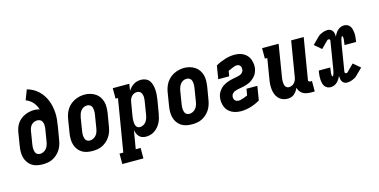

<svg xmlns="http://www.w3.org/2000/svg" viewBox="-87 -1196 3673 1863"><g transform="rotate(-15 1750.0 -265.0)"><path d="M205 8Q176 8 148 2Q120 -4 97 -19.5Q74 -35 58.5 -58Q43 -81 36 -108Q29 -135 29.5 -164.5Q30 -194 35 -223L56 -353Q60 -377 68 -399.5Q76 -422 90.5 -442.5Q105 -463 125 -478.5Q145 -494 167.5 -504Q190 -514 213.5 -518.5Q237 -523 260 -523Q274 -523 288 -521Q302 -519 314 -514Q308 -535 298 -553.5Q288 -572 274.5 -587.5Q261 -603 243 -615.5Q225 -628 205 -635L243 -735Q274 -727 302.5 -711.5Q331 -696 354 -674.5Q377 -653 395 -626.5Q413 -600 425 -570Q437 -540 443.5 -508Q450 -476 452 -442.5Q454 -409 450 -374.5Q446 -340 441 -307L419 -177Q415 -152 406.5 -127.5Q398 -103 383.5 -81Q369 -59 348.5 -41Q328 -23 304.5 -11.5Q281 0 255.5 4Q230 8 205 8ZM208 -97Q225 -97 242 -105.5Q259 -114 270.5 -128Q282 -142 288 -159Q294 -176 297 -194L317 -315Q319 -327 319.5 -338.5Q320 -350 319 -361.5Q318 -373 314 -383.5Q310 -394 303 -402Q296 -410 285 -414Q274 -418 262 -418Q247 -418 231.5 -412Q216 -406 204.5 -394Q193 -382 187 -367Q181 -352 178 -336L157 -206Q155 -194 154 -182Q153 -170 154 -158.5Q155 -147 158 -135.5Q161 -124 167.5 -115Q174 -106 185 -101.5Q196 -97 208 -97Z M705 8Q676 8 648 2Q620 -4 597 -19.5Q574 -35 558.5 -58Q543 -81 536 -108Q529 -135 529.5 -164.5Q530 -194 535 -223L556 -353Q560 -378 568.5 -402.5Q577 -427 591.5 -449.5Q606 -472 626.5 -489.5Q647 -507 671 -518.5Q695 -530 720 -535.5Q745 -541 771 -541Q800 -541 827.5 -533Q855 -525 878 -510Q901 -495 916.5 -472Q932 -449 939.5 -422Q947 -395 946 -365.5Q945 -336 941 -307L919 -177Q915 -152 906.5 -127.5Q898 -103 883.5 -81Q869 -59 848.5 -41Q828 -23 804.5 -11.5Q781 0 755.5 4Q730 8 705 8ZM708 -97Q725 -97 742 -105.5Q759 -114 770.5 -128Q782 -142 788 -159Q794 -176 797 -194L818 -324Q820 -336 821 -348Q822 -360 821 -372Q820 -384 817 -395.5Q814 -407 807 -415.5Q800 -424 789 -428.5Q778 -433 766 -433Q748 -433 731.5 -424.5Q715 -416 704 -401.5Q693 -387 687 -370Q681 -353 678 -336L657 -206Q655 -194 654 -182Q653 -170 654 -158.5Q655 -147 658 -135.5Q661 -124 667.5 -115Q674 -106 685 -101.5Q696 -97 708 -97Z M951 205V100H989L1076 -425H1052V-530H1218L1207 -462Q1218 -479 1232 -493.5Q1246 -508 1263 -518.5Q1280 -529 1299 -533.5Q1318 -538 1337 -538Q1362 -538 1384.5 -528Q1407 -518 1420.5 -498.5Q1434 -479 1440 -455.5Q1446 -432 1447.5 -407.5Q1449 -383 1447 -357.5Q1445 -332 1441 -307L1419 -177Q1415 -154 1409 -132.5Q1403 -111 1392.5 -90Q1382 -69 1366.5 -50.5Q1351 -32 1331.5 -18.5Q1312 -5 1290 1.5Q1268 8 1245 8Q1225 8 1206.5 2Q1188 -4 1175.5 -17.5Q1163 -31 1155.5 -48.5Q1148 -66 1145 -85L1114 100H1163V205ZM1209 -97Q1227 -97 1243.5 -105.5Q1260 -114 1271 -128.5Q1282 -143 1288 -160Q1294 -177 1297 -194L1318 -324Q1320 -336 1321 -348Q1322 -360 1321.5 -371.5Q1321 -383 1317.5 -394.5Q1314 -406 1307.5 -415Q1301 -424 1290.5 -428.5Q1280 -433 1268 -433Q1253 -433 1238 -426.5Q1223 -420 1212.5 -407.5Q1202 -395 1196.5 -380.5Q1191 -366 1189 -351L1167 -221Q1165 -208 1163.5 -195Q1162 -182 1162.5 -169.5Q1163 -157 1164.5 -144.5Q1166 -132 1171 -121Q1176 -110 1186.5 -103.5Q1197 -97 1209 -97Z M1705 8Q1676 8 1648 2Q1620 -4 1597 -19.5Q1574 -35 1558.5 -58Q1543 -81 1536 -108Q1529 -135 1529.5 -164.5Q1530 -194 1535 -223L1556 -353Q1560 -378 1568.5 -402.5Q1577 -427 1591.5 -449.5Q1606 -472 1626.5 -489.5Q1647 -507 1671 -518.5Q1695 -530 1720 -535.5Q1745 -541 1771 -541Q1800 -541 1827.5 -533Q1855 -525 1878 -510Q1901 -495 1916.5 -472Q1932 -449 1939.5 -422Q1947 -395 1946 -365.5Q1945 -336 1941 -307L1919 -177Q1915 -152 1906.5 -127.5Q1898 -103 1883.5 -81Q1869 -59 1848.5 -41Q1828 -23 1804.5 -11.5Q1781 0 1755.5 4Q1730 8 1705 8ZM1708 -97Q1725 -97 1742 -105.5Q1759 -114 1770.5 -128Q1782 -142 1788 -159Q1794 -176 1797 -194L1818 -324Q1820 -336 1821 -348Q1822 -360 1821 -372Q1820 -384 1817 -395.5Q1814 -407 1807 -415.5Q1800 -424 1789 -428.5Q1778 -433 1766 -433Q1748 -433 1731.5 -424.5Q1715 -416 1704 -401.5Q1693 -387 1687 -370Q1681 -353 1678 -336L1657 -206Q1655 -194 1654 -182Q1653 -170 1654 -158.5Q1655 -147 1658 -135.5Q1661 -124 1667.5 -115Q1674 -106 1685 -101.5Q1696 -97 1708 -97Z M2199 8Q2174 8 2150 3Q2126 -2 2105.5 -13Q2085 -24 2069 -41Q2053 -58 2044.5 -80Q2036 -102 2033 -126.5Q2030 -151 2034 -175Q2036 -190 2041.5 -204.5Q2047 -219 2055.5 -232Q2064 -245 2075 -256.5Q2086 -268 2099 -277Q2112 -286 2126 -292.5Q2140 -299 2154.5 -304Q2169 -309 2184 -312.5Q2199 -316 2213.5 -319Q2228 -322 2243 -324.5Q2258 -327 2272.5 -332Q2287 -337 2298.5 -348.5Q2310 -360 2313 -375Q2314 -386 2312.5 -396.5Q2311 -407 2306 -415.5Q2301 -424 2291.5 -428.5Q2282 -433 2272 -433Q2260 -433 2248.5 -429.5Q2237 -426 2226 -421Q2215 -416 2204 -411Q2193 -406 2182 -402L2173 -349H2063L2085 -482Q2107 -495 2131 -505Q2155 -515 2178.5 -522.5Q2202 -530 2226.5 -534Q2251 -538 2275 -538Q2299 -538 2322.5 -533Q2346 -528 2366 -516.5Q2386 -505 2401 -488Q2416 -471 2424 -449Q2432 -427 2435 -403Q2438 -379 2434 -355Q2431 -340 2425.5 -325.5Q2420 -311 2411.5 -298Q2403 -285 2392 -274Q2381 -263 2368.5 -253.5Q2356 -244 2342 -237.5Q2328 -231 2313 -226Q2298 -221 2283.5 -217.5Q2269 -214 2254 -211.5Q2239 -209 2224 -206Q2209 -203 2195 -198Q2181 -193 2169 -181.5Q2157 -170 2155 -155Q2153 -144 2155 -133Q2157 -122 2163.5 -113.5Q2170 -105 2180.5 -101Q2191 -97 2202 -97Q2214 -97 2225.5 -100Q2237 -103 2248.5 -107Q2260 -111 2271 -115.5Q2282 -120 2293 -125L2304 -189H2413L2390 -48Q2368 -35 2344 -24.5Q2320 -14 2296.5 -7Q2273 0 2248 4Q2223 8 2199 8Z M2665 8Q2639 8 2615.5 -1.5Q2592 -11 2575.5 -29Q2559 -47 2550 -70.5Q2541 -94 2538 -119Q2535 -144 2536.5 -170.5Q2538 -197 2543 -223L2576 -425H2552V-530H2718L2665 -206Q2663 -195 2662 -183Q2661 -171 2661.5 -159.5Q2662 -148 2664 -137Q2666 -126 2671.5 -116.5Q2677 -107 2687 -102Q2697 -97 2708 -97Q2723 -97 2738 -104Q2753 -111 2763 -123Q2773 -135 2778.5 -149.5Q2784 -164 2786 -179L2844 -530H2970L2902 -119Q2901 -114 2901.5 -110Q2902 -106 2904.5 -103Q2907 -100 2911 -98.5Q2915 -97 2920 -97H2937V8H2902Q2881 8 2860 4.5Q2839 1 2821 -9Q2803 -19 2791 -35.5Q2779 -52 2775 -73Q2767 -56 2756.5 -41Q2746 -26 2732 -14Q2718 -2 2700.5 3Q2683 8 2665 8Z M3098 8Q3080 8 3064 0Q3048 -8 3038.5 -22.5Q3029 -37 3025 -54Q3021 -71 3020 -89Q3019 -107 3020 -125.5Q3021 -144 3024 -162Q3025 -165 3025.5 -167.5Q3026 -170 3026 -173Q3027 -175 3027 -176Q3027 -177 3027 -178H3143Q3143 -177 3142.5 -176Q3142 -175 3142 -174Q3142 -172 3141.5 -171Q3141 -170 3141 -169V-168Q3141 -167 3141 -166Q3141 -165 3141 -165Q3140 -161 3139.5 -157Q3139 -153 3138.5 -149Q3138 -145 3137.5 -141Q3137 -137 3136.5 -133Q3136 -129 3135.5 -125Q3135 -121 3135 -117Q3135 -113 3135 -109Q3135 -105 3135.5 -101Q3136 -97 3137.5 -93Q3139 -89 3143 -89Q3147 -89 3149 -93.5Q3151 -98 3152.5 -102Q3154 -106 3155.5 -109.5Q3157 -113 3158 -117Q3159 -121 3160 -125Q3161 -129 3162 -133Q3163 -137 3163.5 -141Q3164 -145 3165 -149Q3166 -153 3166.5 -157Q3167 -161 3168 -165L3211 -428Q3213 -435 3208.5 -440.5Q3204 -446 3197 -446Q3193 -446 3188.5 -444.5Q3184 -443 3181 -439L3113 -371L3044 -430L3112 -498Q3122 -508 3134.5 -514.5Q3147 -521 3159.5 -526Q3172 -531 3185.5 -533.5Q3199 -536 3212 -536Q3227 -536 3240 -529Q3253 -522 3260.5 -509.5Q3268 -497 3270.5 -482.5Q3273 -468 3272 -453Q3279 -469 3289 -484.5Q3299 -500 3312.5 -512.5Q3326 -525 3343 -531.5Q3360 -538 3377 -538Q3377 -538 3377 -538Q3377 -538 3377 -538Q3395 -538 3411 -530Q3427 -522 3436.5 -507.5Q3446 -493 3450 -476Q3454 -459 3455.5 -441Q3457 -423 3455.5 -404.5Q3454 -386 3451 -368Q3450 -365 3449.5 -362.5Q3449 -360 3449 -357Q3449 -355 3448.5 -354Q3448 -353 3448 -352H3332Q3332 -353 3332.5 -354Q3333 -355 3333 -356Q3333 -358 3333.5 -359Q3334 -360 3334 -361V-362Q3334 -363 3334 -364Q3334 -365 3335 -365Q3335 -369 3335.5 -373Q3336 -377 3336.5 -381Q3337 -385 3337.5 -389Q3338 -393 3338.5 -397Q3339 -401 3339.5 -405Q3340 -409 3340 -413Q3340 -417 3340 -421Q3340 -425 3339.5 -429Q3339 -433 3337.5 -437Q3336 -441 3332 -441Q3328 -441 3326 -436.5Q3324 -432 3322.5 -428Q3321 -424 3319.5 -420.5Q3318 -417 3317 -413Q3316 -409 3315 -405Q3314 -401 3313.5 -397Q3313 -393 3312 -389Q3311 -385 3310 -381Q3309 -377 3308.5 -373Q3308 -369 3307 -365L3264 -102Q3263 -95 3267 -89.5Q3271 -84 3278 -84Q3283 -84 3287 -85.5Q3291 -87 3294 -91L3362 -159L3432 -100L3363 -32Q3353 -22 3340.5 -15.5Q3328 -9 3315.5 -4Q3303 1 3290 3.5Q3277 6 3263 6Q3248 6 3235 -1Q3222 -8 3215 -20.5Q3208 -33 3205.5 -47.5Q3203 -62 3203 -77Q3196 -61 3186 -45.5Q3176 -30 3162.5 -17.5Q3149 -5 3132 1.5Q3115 8 3098 8Q3098 8 3098 8Q3098 8 3098 8Z"/></g></svg>

Font: Iosevka Slab Extrabold
Style: Italic
Weight: 800
Italic angle: -9°
Monospace: yes
Designer: Belleve Invis
Foundry: Belleve Invis
Version: Version 11.1.0; ttfautohint (v1.8.3)